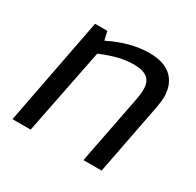

<svg xmlns="http://www.w3.org/2000/svg" viewBox="-114 -616 761 744"><g transform="rotate(30 267.0 -244.0)"><path d="M406.2 -352.5Q406.2 -387.5 386.9 -403.1Q367.5 -418.8 323.8 -418.8Q262.5 -418.8 181.2 -383.8L105 0H23.8L116.2 -480H171.2L180 -441.2Q272.5 -487.5 356.2 -487.5Q422.5 -487.5 456.2 -455.6Q490 -423.8 490 -366.2Q490 -352.5 485 -322.5L422.5 0H341.2L401.2 -307.5Q406.2 -331.2 406.2 -352.5Z"/></g></svg>

Font: Cambay
Style: Italic
Weight: 400
Italic angle: -11°
Designer: Pooja Saxena
Foundry: Pooja Saxena
Version: Version 1.019;PS 001.019;hotconv 1.0.70;makeotf.lib2.5.58329